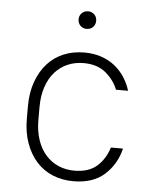

<svg xmlns="http://www.w3.org/2000/svg" viewBox="-50 -712 605 761"><g transform="rotate(5 252.5 -332.0)"><path d="M270 6Q225 6 187.5 -9.5Q150 -25 123 -55Q96 -85 80.5 -128Q65 -171 65 -225V-275Q65 -329 80.5 -372Q96 -415 123 -445Q150 -475 187.5 -490.5Q225 -506 270 -506Q308 -506 339 -495Q370 -484 393 -465Q416 -446 431.5 -421.5Q447 -397 455 -370H407Q392 -408 358.5 -436Q325 -464 270 -464Q236 -464 207 -451.5Q178 -439 156.5 -415Q135 -391 123 -355.5Q111 -320 111 -275V-225Q111 -180 123 -144.5Q135 -109 156.5 -85Q178 -61 207 -48.5Q236 -36 270 -36Q327 -36 359.5 -64.5Q392 -93 407 -140H455Q440 -77 394 -35.5Q348 6 270 6ZM270 -600Q255 -600 245 -610Q235 -620 235 -635Q235 -650 245 -660Q255 -670 270 -670Q285 -670 295 -660Q305 -650 305 -635Q305 -620 295 -610Q285 -600 270 -600Z"/></g></svg>

Font: PT Root UI Web Light
Style: Regular
Weight: 300
Designer: Vitaly Kuzmin
Foundry: ParaType Ltd.
Version: Version 1.000W